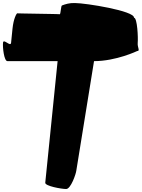

<svg xmlns="http://www.w3.org/2000/svg" viewBox="-114 -913 949 1285"><path d="M2.2 -824.1C-3.2 -824.9 -23.5 -787.8 -30.2 -722C-33.3 -690.6 -36.6 -658.3 -39.8 -627C-43 -595.6 -90.6 -658.3 -93.8 -627C-97 -595.6 -86.8 -503.9 -64.3 -503.9C-64.2 -503.8 123.3 -503.8 271.5 -503.8C250.7 -299.7 188.9 310 188.9 310C186.7 332.2 297.4 352 328.7 352C360.1 352 394.6 250.5 396.9 228L515.3 -503.8C663.6 -503.9 804 -571.4 804 -571.4C826.2 -571.4 804.5 -595.6 807.7 -627C810.9 -658.3 805.2 -794.6 782.7 -794.6C787.3 -840.1 458.5 -892.6 388 -892.6C352.4 -894.5 321.1 -884.5 301 -876.5C293.8 -876.5 292.6 -819.5 286.1 -817.6C290.4 -819.6 -15.9 -822.6 2.2 -824.1Z"/></svg>

Font: AnarchicType
Style: Slant
Weight: 400
Version: Version Something